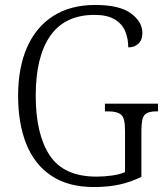

<svg xmlns="http://www.w3.org/2000/svg" viewBox="-20 -744 671 774"><path d="M358 10Q255 10 187 -35.5Q119 -81 86 -163.5Q53 -246 53 -358Q53 -471 89 -553Q125 -635 194.5 -679.5Q264 -724 364 -724Q462 -724 508 -690Q554 -656 554 -611Q554 -583 538 -568Q522 -553 497 -553Q497 -589 484.5 -618.5Q472 -648 442 -666Q412 -684 361 -684Q242 -684 183 -600Q124 -516 124 -358Q124 -203 180.5 -117.5Q237 -32 369 -32Q401 -32 432 -36.5Q463 -41 484 -50V-219Q484 -269 468 -282Q452 -295 417 -295H403V-326H617V-295H608Q577 -295 563.5 -281.5Q550 -268 550 -217V-31Q507 -10 461.5 0Q416 10 358 10Z"/></svg>

Font: Noto Serif SemiCondensed Light
Style: Regular
Weight: 300
Width: 4
Designer: Monotype Design Team
Foundry: Monotype Imaging Inc.
Version: Version 2.013